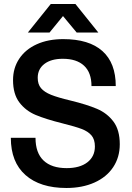

<svg xmlns="http://www.w3.org/2000/svg" viewBox="-20 -922 660 957"><path d="M557 -493H436Q436 -560 399 -594.5Q362 -629 293 -629Q235 -629 201.5 -603.5Q168 -578 168 -534Q168 -502 184.5 -482.5Q201 -463 234.5 -449.5Q268 -436 331 -421Q413 -401 463.5 -379.5Q514 -358 545.5 -316Q577 -274 577 -203Q577 -138 544 -88.5Q511 -39 450.5 -12Q390 15 311 15Q180 15 107 -49.5Q34 -114 34 -235H157Q157 -160 197 -122Q237 -84 312 -84Q378 -84 415.5 -113Q453 -142 453 -192Q453 -227 436 -247Q419 -267 387.5 -279Q356 -291 292 -307Q208 -328 158 -349Q108 -370 76.5 -411.5Q45 -453 45 -523Q45 -583 76 -629.5Q107 -676 163.5 -701.5Q220 -727 295 -727Q424 -727 490.5 -667.5Q557 -608 557 -493ZM356 -902 470 -760H362L294 -842L227 -760H119L233 -902Z"/></svg>

Font: CST
Style: Medium
Weight: 500
Version: Version 1.00